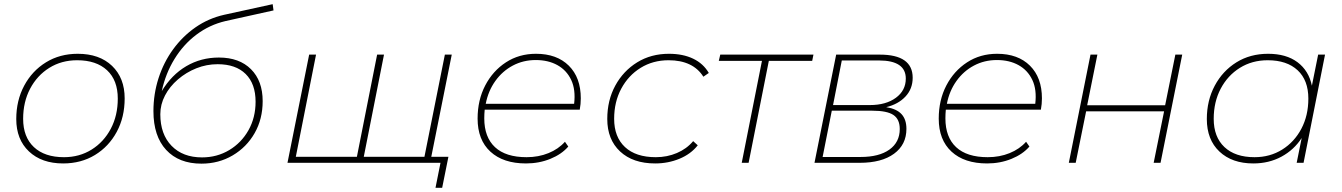

<svg xmlns="http://www.w3.org/2000/svg" viewBox="-20 -781 6438 921"><path d="M283 3Q180 3 119 -54.5Q58 -112 58 -210Q58 -299 96 -370Q134 -441 200.5 -482Q267 -523 353 -523Q457 -523 517.5 -465Q578 -407 578 -309Q578 -219 540 -148.5Q502 -78 435.5 -37.5Q369 3 283 3ZM287 -27Q361 -27 419.5 -63.5Q478 -100 511.5 -163.5Q545 -227 545 -308Q545 -396 493.5 -444Q442 -492 350 -492Q275 -492 216.5 -455.5Q158 -419 124.5 -355.5Q91 -292 91 -211Q91 -124 142.5 -75.5Q194 -27 287 -27Z M946 4Q838 4 777 -62Q716 -128 716 -248Q716 -330 740.5 -406Q765 -482 810.5 -544.5Q856 -607 918 -650Q980 -693 1055 -710L1288 -761L1292 -731L1062 -680Q985 -662 922.5 -615Q860 -568 817 -498Q774 -428 756 -344Q803 -422 873.5 -463.5Q944 -505 1030 -505Q1128 -505 1184 -449Q1240 -393 1240 -296Q1240 -210 1201.5 -142.5Q1163 -75 1096 -35.5Q1029 4 946 4ZM949 -26Q1021 -26 1079.5 -61Q1138 -96 1172 -156.5Q1206 -217 1206 -293Q1206 -379 1158.5 -426Q1111 -473 1024 -473Q971 -473 922 -453.5Q873 -434 833.5 -400Q794 -366 771.5 -323Q749 -280 749 -233Q749 -137 803 -81.5Q857 -26 949 -26Z M1692 -29 1789 -519H1822L1725 -29H2016L2114 -519H2147L2043 0H1359L1463 -519H1496L1399 -29ZM2069 120 2093 0H2006L2012 -29H2131L2101 120Z M2503 3Q2394 3 2332.5 -53.5Q2271 -110 2271 -212Q2271 -301 2307.5 -371Q2344 -441 2407 -482Q2470 -523 2551 -523Q2651 -523 2708.5 -466Q2766 -409 2766 -309Q2766 -282 2761 -255H2305Q2303 -234 2303 -213Q2303 -123 2354.5 -75Q2406 -27 2506 -27Q2563 -27 2611 -46.5Q2659 -66 2690 -101L2706 -78Q2674 -41 2620 -19Q2566 3 2503 3ZM2310 -283H2734Q2742 -351 2720 -397.5Q2698 -444 2654 -468.5Q2610 -493 2550 -493Q2490 -493 2440 -466.5Q2390 -440 2356 -392.5Q2322 -345 2310 -283Z M3123 3Q3016 3 2954.5 -54.5Q2893 -112 2893 -210Q2893 -300 2931.5 -370.5Q2970 -441 3036.5 -482Q3103 -523 3189 -523Q3256 -523 3305 -499.5Q3354 -476 3380 -431L3354 -413Q3304 -492 3187 -492Q3112 -492 3053 -455.5Q2994 -419 2960 -355.5Q2926 -292 2926 -211Q2926 -124 2978 -75.5Q3030 -27 3126 -27Q3180 -27 3227 -47Q3274 -67 3305 -104L3327 -84Q3294 -42 3239.5 -19.5Q3185 3 3123 3Z M3538 0 3635 -489H3428L3435 -519H3882L3876 -489H3668L3571 0Z M3887 0 3991 -519H4200Q4358 -519 4358 -408Q4358 -355 4323.5 -318Q4289 -281 4231 -267Q4281 -259 4304.5 -233.5Q4328 -208 4328 -163Q4328 -87 4268.5 -43.5Q4209 0 4104 0ZM3926 -28H4108Q4197 -28 4246.5 -63.5Q4296 -99 4296 -162Q4296 -209 4265.5 -229.5Q4235 -250 4164 -250H3970ZM3976 -277H4152Q4230 -277 4277.5 -312Q4325 -347 4325 -404Q4325 -491 4196 -491H4018Z M4715 3Q4606 3 4544.5 -53.5Q4483 -110 4483 -212Q4483 -301 4519.5 -371Q4556 -441 4619 -482Q4682 -523 4763 -523Q4863 -523 4920.5 -466Q4978 -409 4978 -309Q4978 -282 4973 -255H4517Q4515 -234 4515 -213Q4515 -123 4566.5 -75Q4618 -27 4718 -27Q4775 -27 4823 -46.5Q4871 -66 4902 -101L4918 -78Q4886 -41 4832 -19Q4778 3 4715 3ZM4522 -283H4946Q4954 -351 4932 -397.5Q4910 -444 4866 -468.5Q4822 -493 4762 -493Q4702 -493 4652 -466.5Q4602 -440 4568 -392.5Q4534 -345 4522 -283Z M5107 0 5211 -519H5244L5195 -276H5569L5618 -519H5651L5547 0H5514L5564 -247H5190L5140 0Z M5992 3Q5890 3 5829.5 -54Q5769 -111 5769 -210Q5769 -299 5807 -370Q5845 -441 5911 -482Q5977 -523 6063 -523Q6150 -523 6204 -482.5Q6258 -442 6273 -370L6303 -519H6336L6233 0H6200L6224 -119Q6187 -62 6127 -29.5Q6067 3 5992 3ZM5998 -27Q6072 -27 6130.5 -63.5Q6189 -100 6222.5 -163.5Q6256 -227 6256 -308Q6256 -396 6204.5 -444Q6153 -492 6061 -492Q5986 -492 5927.5 -455.5Q5869 -419 5835.5 -355.5Q5802 -292 5802 -211Q5802 -124 5853.5 -75.5Q5905 -27 5998 -27Z"/></svg>

Font: Montserrat ExtraLight
Style: Italic
Weight: 200
Italic angle: -11.3°
Designer: Julieta Ulanovsky
Foundry: Julieta Ulanovsky
Version: Version 9.000; ttfautohint (v1.8.4.7-5d5b)